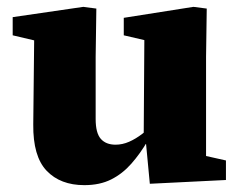

<svg xmlns="http://www.w3.org/2000/svg" viewBox="-20 -525 699 560"><path d="M226 15Q156 15 116 -27Q76 -69 77 -162L80 -442L119 -398L17 -422V-475L223 -505L261 -500L259 -359V-178Q259 -137 274 -120Q289 -103 317 -103Q337 -103 356.5 -111.5Q376 -120 395.5 -135Q415 -150 432 -167L444 -113H410Q389 -77 363 -47.5Q337 -18 304 -1.5Q271 15 226 15ZM417 11 406 -105 399 -106 401 -408 341 -422V-473L544 -505L583 -500L581 -359V-70L639 -57V0Z"/></svg>

Font: Source Serif 4 ExtraBold
Style: Regular
Weight: 800
Designer: Frank Grießhammer
Foundry: Adobe Systems Incorporated
Version: Version 4.004;hotconv 1.0.116;makeotfexe 2.5.65601